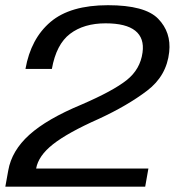

<svg xmlns="http://www.w3.org/2000/svg" viewBox="-33 -700 676 720"><path d="M-13 0 -2 -61Q11 -135 77 -194.5Q143 -254 273 -308Q391 -359 442 -399.5Q493 -440 501.5 -503Q509 -557 474.2 -584.8Q439.5 -612.5 363 -612.5Q281.5 -612.5 229.8 -573.2Q178 -534 161.5 -441.5H62.5Q82.5 -555 156.5 -617.8Q230.5 -680.5 372 -680.5Q510.5 -680.5 560 -629.8Q609.5 -579 601.5 -505Q592 -415.5 518.5 -359.8Q445 -304 338 -254.5Q221 -202.5 166 -159.2Q111 -116 102.5 -68H523.5L511.5 0Z"/></svg>

Font: Anybody ExtraExpanded Regular
Style: Italic
Weight: 400
Width: 8
Italic angle: -10°
Designer: Tyler Finck
Foundry: Etcetera Type Company
Version: Version 1.010; ttfautohint (v1.8.3) -l 8 -r 50 -G 200 -x 14 